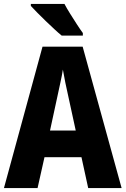

<svg xmlns="http://www.w3.org/2000/svg" viewBox="-20 -951 635 971"><path d="M426 0 392 -156H205L170 0H0L195 -715H398L595 0ZM326 -461Q318 -496 310.5 -532.5Q303 -569 298 -599Q294 -572 285 -531.5Q276 -491 270 -462L233 -291H363ZM306 -931Q317 -910 334.5 -882Q352 -854 369.5 -827Q387 -800 399 -784V-771H292Q277 -783 255.5 -803Q234 -823 211 -845Q188 -867 168 -887.5Q148 -908 136 -921V-931Z"/></svg>

Font: Noto Sans Kannada Condensed ExtraBold
Style: Regular
Weight: 800
Width: 3
Designer: Jelle Bosma - Monotype Design Team
Foundry: Monotype Imaging Inc.
Version: Version 2.005; ttfautohint (v1.8.4.7-5d5b)